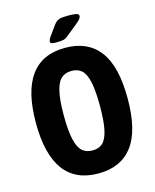

<svg xmlns="http://www.w3.org/2000/svg" viewBox="-129 -962 856 1057"><g transform="rotate(-15 299.5 -433.5)"><path d="M38 -350Q38 -708 300 -708Q428 -708 494.5 -621Q561 -534 561 -350Q561 -166 494.5 -79Q428 8 300 8Q38 8 38 -350ZM403 -350Q403 -437 392 -486.5Q381 -536 359 -556Q337 -576 301 -576Q265 -576 242.5 -556Q220 -536 208.5 -486.5Q197 -437 197 -350Q197 -263 208.5 -213Q220 -163 242.5 -143Q265 -123 301 -123Q337 -123 359 -143Q381 -163 392 -212.5Q403 -262 403 -350ZM228 -761Q228 -773 239 -788L280 -845Q294 -864 310 -869.5Q326 -875 357 -875Q393 -875 408 -871.5Q423 -868 423 -857Q423 -843 396 -821L332 -769Q317 -756 304 -752.5Q291 -749 263 -749Q241 -749 234.5 -752Q228 -755 228 -761Z"/></g></svg>

Font: Asap Condensed
Style: Bold
Weight: 700
Designer: Pablo Cosgaya
Foundry: Omnibus-Type
Version: Version 1.010; ttfautohint (v1.8)